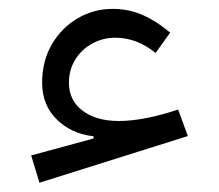

<svg xmlns="http://www.w3.org/2000/svg" viewBox="-20 -403 488 428"><path d="M73.9 -218.5Q73.9 -168.9 106.4 -136.9Q138.8 -104.8 188.6 -99.2V-94.3L49.5 -56.5L68 4.3L398.7 -99.7L377.1 -158.8Q339.3 -146.2 306.1 -139.8Q272.8 -133.3 245.1 -133.3Q193.9 -133.3 163.8 -156.5Q133.7 -179.6 133.7 -218.1Q133.7 -247.7 147.9 -270.4Q162 -293 185.6 -305.9Q209.2 -318.9 237 -318.9Q285.4 -318.9 326.8 -284.9L359.3 -330.2Q330.5 -354.9 299.1 -369.1Q267.6 -383.2 230.9 -383.2Q189.3 -383.2 153.4 -362.4Q117.5 -341.5 95.7 -304.3Q73.9 -267.1 73.9 -218.5Z"/></svg>

Font: Estedad-FD VF
Style: Regular
Weight: 100
Designer: Amin Abedi
Version: Version 7.3